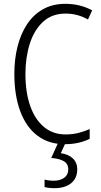

<svg xmlns="http://www.w3.org/2000/svg" viewBox="-20 -744 528 1004"><path d="M323 -673Q251 -673 204.5 -629.5Q158 -586 135.5 -514.5Q113 -443 113 -357Q113 -261 138 -190Q163 -119 210 -80Q257 -41 323 -41Q361 -41 392.5 -49.5Q424 -58 449 -69V-18Q423 -5 390.5 2.5Q358 10 318 10Q235 10 176 -34.5Q117 -79 86 -162Q55 -245 55 -358Q55 -434 71.5 -500Q88 -566 121 -616.5Q154 -667 204.5 -695.5Q255 -724 322 -724Q398 -724 462 -690L440 -642Q386 -673 323 -673ZM384 141Q384 188 352 214Q320 240 265 240Q234 240 213 234V195Q234 201 261 201Q295 201 316 185.5Q337 170 337 142Q337 112 313 98.5Q289 85 248 82L285 0H324L298 57Q339 63 361.5 85Q384 107 384 141Z"/></svg>

Font: Noto Sans Condensed Light
Style: Regular
Weight: 300
Width: 3
Designer: Monotype Design Team
Foundry: Monotype Imaging Inc.
Version: Version 2.013; ttfautohint (v1.8.4.7-5d5b)